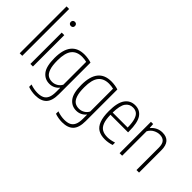

<svg xmlns="http://www.w3.org/2000/svg" viewBox="-74 -1460 2341 2341"><g transform="rotate(45 1096.5 -289.0)"><path d="M70 0V-808H114V0Z M254 0V-540.5H298V0ZM239.5 -711Q239.5 -727.5 249.5 -737.5Q259.5 -747.5 276 -747.5Q292.5 -747.5 302.2 -737.5Q312 -727.5 312 -711Q312 -694.5 302.2 -685Q292.5 -675.5 276 -675.5Q259.5 -675.5 249.5 -685Q239.5 -694.5 239.5 -711Z M441 208.5V167Q505.5 189.5 564.5 189.5Q616.5 189.5 649.8 173.2Q683 157 700 119.5Q717 82 717 19.5V-50.5H713.5Q694 -25 661.2 -8.2Q628.5 8.5 588 8.5Q508.5 8.5 459.5 -53.5Q410.5 -115.5 410.5 -259.5Q410.5 -548.5 641.5 -548.5Q671.5 -548.5 705 -543.2Q738.5 -538 761 -529.5V15.5Q761 129 712.5 179.5Q664 230 565.5 230Q534.5 230 500.8 224.2Q467 218.5 441 208.5ZM717 -105.5V-499Q702 -503 680.5 -505.8Q659 -508.5 640.5 -508.5Q549 -508.5 502.8 -451Q456.5 -393.5 456.5 -264Q456.5 -174 474.2 -122.8Q492 -71.5 522.2 -51.8Q552.5 -32 595 -32Q632 -32 665.5 -51.2Q699 -70.5 717 -105.5Z M904 208.5V167Q968.5 189.5 1027.5 189.5Q1079.5 189.5 1112.8 173.2Q1146 157 1163 119.5Q1180 82 1180 19.5V-50.5H1176.5Q1157 -25 1124.2 -8.2Q1091.5 8.5 1051 8.5Q971.5 8.5 922.5 -53.5Q873.5 -115.5 873.5 -259.5Q873.5 -548.5 1104.5 -548.5Q1134.5 -548.5 1168 -543.2Q1201.5 -538 1224 -529.5V15.5Q1224 129 1175.5 179.5Q1127 230 1028.5 230Q997.5 230 963.8 224.2Q930 218.5 904 208.5ZM1180 -105.5V-499Q1165 -503 1143.5 -505.8Q1122 -508.5 1103.5 -508.5Q1012 -508.5 965.8 -451Q919.5 -393.5 919.5 -264Q919.5 -174 937.2 -122.8Q955 -71.5 985.2 -51.8Q1015.5 -32 1058 -32Q1095 -32 1128.5 -51.2Q1162 -70.5 1180 -105.5Z M1686 -252.5H1382.5Q1383.5 -170 1402.2 -121.5Q1421 -73 1457 -52.2Q1493 -31.5 1549 -31.5Q1596.5 -31.5 1662 -52V-10.5Q1603.5 9 1545.5 9Q1475 9 1429.2 -18.2Q1383.5 -45.5 1360 -107.2Q1336.5 -169 1336.5 -270.5Q1336.5 -416.5 1384.2 -482.5Q1432 -548.5 1515.5 -548.5Q1598 -548.5 1642 -483.8Q1686 -419 1686 -270ZM1382.5 -290.5H1641Q1640 -373.5 1624.5 -422Q1609 -470.5 1581.8 -490.2Q1554.5 -510 1515.5 -510Q1454.5 -510 1419.5 -460.8Q1384.5 -411.5 1382.5 -290.5Z M1792.5 -540.5H1830.5L1834.5 -479H1838.5Q1866 -512.5 1903.8 -530.5Q1941.5 -548.5 1985.5 -548.5Q2127.5 -548.5 2127.5 -386V0H2083.5V-384Q2083.5 -450.5 2056.5 -478.8Q2029.5 -507 1979 -507Q1940.5 -507 1900.8 -486.5Q1861 -466 1836.5 -421.5V0H1792.5Z"/></g></svg>

Font: Encode Sans Condensed ExLight
Style: Regular
Weight: 275
Width: 3
Designer: Multiple Designers
Foundry: Impallari Type
Version: Version 2.000